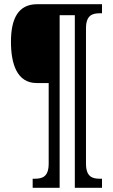

<svg xmlns="http://www.w3.org/2000/svg" viewBox="-20 -780 536 911"><path d="M135 111H263V-708H335V111H464V68H454C418 68 388 59 388 -4V-645C388 -708 418 -717 454 -717H464V-760H156C65 -760 32 -689 32 -582C32 -478 60 -386 154 -386H211V-4C211 59 181 68 145 68H135Z"/></svg>

Font: Noto Serif Khmer ExtraCondensed Medium
Style: Regular
Weight: 500
Width: 2
Designer: Danh Hong and the Monotype Design Team
Foundry: Monotype Imaging Inc.
Version: Version 2.004